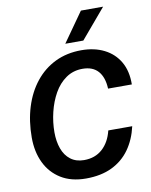

<svg xmlns="http://www.w3.org/2000/svg" viewBox="-100 -1005 855 1090"><g transform="rotate(-10 327.5 -460.0)"><path d="M307 12Q222 12 163 -24.5Q104 -61 73.5 -124.5Q43 -188 43 -270Q43 -365 68 -445.5Q93 -526 140.5 -585.5Q188 -645 255 -677.5Q322 -710 406 -710Q481 -710 537.5 -681.5Q594 -653 625 -599.5Q656 -546 655 -469H518Q515 -535 484 -570Q453 -605 394 -605Q340 -605 298.5 -576Q257 -547 230 -499Q203 -451 189 -393Q175 -335 175 -277Q175 -225 190 -183Q205 -141 236.5 -117Q268 -93 314 -93Q378 -93 420 -131Q462 -169 478 -235H616Q599 -160 559.5 -104.5Q520 -49 457 -18.5Q394 12 307 12ZM323 -762 443 -932H571L427 -762Z"/></g></svg>

Font: Azeret Mono Thin Medium
Style: Italic
Weight: 500
Italic angle: -12°
Version: Version 1.002